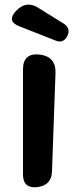

<svg xmlns="http://www.w3.org/2000/svg" viewBox="-20 -799 330 827"><path d="M79 -500Q79 -572 151 -564Q222 -555 219 -483L204 -62Q203 -1 141 7Q79 14 79 -48ZM65 -685Q6 -707 50 -753Q94 -799 147 -764L255 -697Q286 -676 270 -644Q253 -611 220 -624Z"/></svg>

Font: MaokenZhuyuanTi
Style: Regular
Weight: 400
Designer: Fontworks Inc & LongZhuTi team: ZERO子、时光羊、荆南、频凡、刘鹏、Little White Dog、帆影Magmeta、奈白不弍、白日月球、ChaoTawei、雨三（排名不分先后）
Version: Version 1.000; 20230222